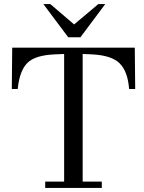

<svg xmlns="http://www.w3.org/2000/svg" viewBox="-20 -923 708 943"><path d="M644 -486 642 -689H40L38 -486H67Q76 -575 114 -613.5Q152 -652 250 -656L295 -658V-31H202V0H480V-31H386V-658L432 -656Q530 -651 569 -610.5Q608 -570 614 -486ZM497 -903 375 -740H315L193 -903H227L344 -803L463 -903Z"/></svg>

Font: GFS Didot
Style: Regular
Weight: 400
Designer: Takis Katsoulidis and George D. Matthiopoulos
Foundry: Takis Katsoulidis and George D. Matthiopoulos
Version: Version 1.0